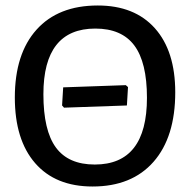

<svg xmlns="http://www.w3.org/2000/svg" viewBox="-20 -670 692 699"><path d="M336 -650Q470 -650 544 -567Q618 -484 618 -334Q618 -171 539 -81Q460 9 317 9Q182 9 108 -76Q34 -161 34 -315Q34 -474 113 -562Q192 -650 336 -650ZM327 -566Q138 -566 138 -327Q138 -195 183.5 -133Q229 -71 325 -71Q515 -71 515 -314Q515 -443 469 -504.5Q423 -566 327 -566ZM213 -278 206 -286 210 -352 438 -360 446 -353 442 -286Z"/></svg>

Font: Alegreya Sans SC Medium
Style: Regular
Weight: 500
Designer: Juan Pablo del Peral
Foundry: Huerta Tipografica
Version: Version 2.001;PS 002.001;hotconv 1.0.88;makeotf.lib2.5.64775